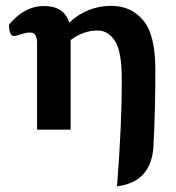

<svg xmlns="http://www.w3.org/2000/svg" viewBox="-20 -449 609 665"><path d="M385.3 196.3Q401.9 -15.1 401.9 -171.9Q401.9 -271 378.2 -307.1Q354.5 -343.3 317.9 -343.3Q268.1 -343.3 224.6 -310.1V0H108.4V-300.3Q108.4 -336.4 83.5 -336.4Q70.8 -336.4 52.5 -330.3Q34.2 -324.2 29.3 -324.2Q11.2 -324.2 11.2 -363.8Q65.4 -428.2 131.3 -428.2Q202.6 -428.2 219.7 -370.6Q281.7 -428.7 366.2 -428.7Q433.6 -428.7 475.8 -378.9Q518.1 -329.1 518.1 -207Q518.1 -72.3 511.7 54.7Q505.4 181.6 385.3 196.3Z"/></svg>

Font: Bainsley
Style: Bold
Weight: 700
Designer: Paul James MIller
Foundry: High-Logic / Made with FontCreator
Version: Version 1.411;March 28, 2021;FontCreator 13.0.0.2683 64-bit